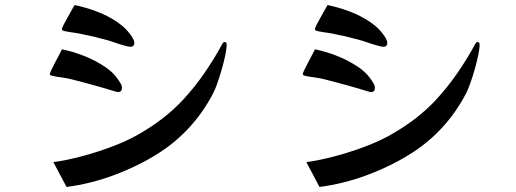

<svg xmlns="http://www.w3.org/2000/svg" viewBox="-20 -724 2040 759"><path d="M462 -376Q462 -360 446 -360Q444 -360 433.5 -363Q423 -366 420 -367Q381 -379 342.5 -389.5Q304 -400 265 -410Q246 -415 226.5 -417.5Q207 -420 187 -424Q183 -425 180 -426.5Q177 -428 177 -432Q177 -435 183.5 -448.5Q190 -462 199 -479Q208 -496 215.5 -510.5Q223 -525 225 -529Q266 -521 311 -503.5Q356 -486 395.5 -459.5Q435 -433 456 -395Q462 -388 462 -376ZM876 -548Q876 -532 870.5 -505.5Q865 -479 856.5 -449.5Q848 -420 839 -394.5Q830 -369 822 -354Q746 -209 611 -121Q530 -69 434 -33Q338 3 243 15L191 -83Q242 -90 302.5 -106Q363 -122 421.5 -144Q480 -166 524 -191Q574 -219 619.5 -253.5Q665 -288 704 -330Q750 -380 788 -435Q826 -490 858 -549Q860 -552 862 -555Q864 -558 868 -558Q873 -558 874.5 -554.5Q876 -551 876 -548ZM511 -554Q511 -539 495 -539Q489 -539 469.5 -544.5Q450 -550 430 -557Q410 -564 401 -566Q379 -572 357 -577.5Q335 -583 313 -587Q294 -592 274.5 -594.5Q255 -597 235 -601Q232 -602 228.5 -603.5Q225 -605 225 -610Q225 -613 231.5 -626Q238 -639 247.5 -655.5Q257 -672 264.5 -686Q272 -700 275 -704Q315 -696 360 -679.5Q405 -663 444 -636.5Q483 -610 505 -573Q507 -569 509 -564Q511 -559 511 -554Z M1462 -376Q1462 -360 1446 -360Q1444 -360 1433.5 -363Q1423 -366 1420 -367Q1381 -379 1342.5 -389.5Q1304 -400 1265 -410Q1246 -415 1226.5 -417.5Q1207 -420 1187 -424Q1183 -425 1180 -426.5Q1177 -428 1177 -432Q1177 -435 1183.5 -448.5Q1190 -462 1199 -479Q1208 -496 1215.5 -510.5Q1223 -525 1225 -529Q1266 -521 1311 -503.5Q1356 -486 1395.5 -459.5Q1435 -433 1456 -395Q1462 -388 1462 -376ZM1876 -548Q1876 -532 1870.5 -505.5Q1865 -479 1856.5 -449.5Q1848 -420 1839 -394.5Q1830 -369 1822 -354Q1746 -209 1611 -121Q1530 -69 1434 -33Q1338 3 1243 15L1191 -83Q1242 -90 1302.5 -106Q1363 -122 1421.5 -144Q1480 -166 1524 -191Q1574 -219 1619.5 -253.5Q1665 -288 1704 -330Q1750 -380 1788 -435Q1826 -490 1858 -549Q1860 -552 1862 -555Q1864 -558 1868 -558Q1873 -558 1874.5 -554.5Q1876 -551 1876 -548ZM1511 -554Q1511 -539 1495 -539Q1489 -539 1469.5 -544.5Q1450 -550 1430 -557Q1410 -564 1401 -566Q1379 -572 1357 -577.5Q1335 -583 1313 -587Q1294 -592 1274.5 -594.5Q1255 -597 1235 -601Q1232 -602 1228.5 -603.5Q1225 -605 1225 -610Q1225 -613 1231.5 -626Q1238 -639 1247.5 -655.5Q1257 -672 1264.5 -686Q1272 -700 1275 -704Q1315 -696 1360 -679.5Q1405 -663 1444 -636.5Q1483 -610 1505 -573Q1507 -569 1509 -564Q1511 -559 1511 -554Z"/></svg>

Font: Kaisei Opti
Style: Bold
Weight: 700
Designer: Font-Kai, 金井和夫
Foundry: KAZUO KANAI
Version: Version 5.003